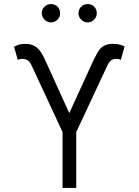

<svg xmlns="http://www.w3.org/2000/svg" viewBox="-20 -932 687 952"><path d="M290.1 0V-277.3L136.4 -608Q127.5 -626.1 117 -633Q106.5 -639.9 90.6 -640.3Q74.6 -639.6 68.2 -634.9L49.7 -700.3Q66.1 -709.2 78.5 -711.8Q90.9 -714.5 108.3 -714.5Q139.9 -714.5 162.5 -696.4Q185 -678.3 206 -629.6L323.5 -371.1L442.8 -631.7Q463.1 -673.3 473.7 -686.4Q495 -712.7 532.7 -714.5Q535.5 -714.5 538.7 -714.5Q556.5 -714.5 568.9 -712Q581.3 -709.5 597.7 -701.7L579.2 -634.9Q573.2 -639.6 556.8 -640.3Q542.3 -639.9 531.8 -633Q521.3 -626.1 512.8 -608L358 -277V0ZM232.6 -821Q214.5 -821 200.8 -834.7Q187.1 -848.4 187.1 -866.5Q187.1 -885.7 200.6 -898.8Q214.1 -911.9 232.6 -911.9Q252.1 -911.9 265.1 -899Q278.1 -886 278.1 -866.5Q278.1 -848 264.9 -834.5Q251.8 -821 232.6 -821ZM414.4 -821Q396.3 -821 382.6 -834.7Q369 -848.4 369 -866.5Q369 -885.7 382.5 -898.8Q396 -911.9 414.4 -911.9Q433.9 -911.9 446.9 -899Q459.9 -886 459.9 -866.5Q459.9 -848 446.7 -834.5Q433.6 -821 414.4 -821Z"/></svg>

Font: Inter Light BETA
Style: Regular
Weight: 300
Designer: Rasmus Andersson
Foundry: rsms
Version: Version 3.011;git-f93a4a705